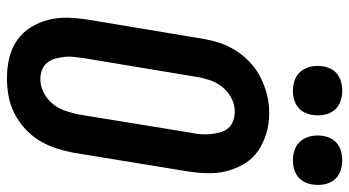

<svg xmlns="http://www.w3.org/2000/svg" viewBox="-246 -750 1004 552"><g transform="rotate(90 256.0 -474.0)"><path d="M205 8Q175 8 147 1.5Q119 -5 96 -21Q73 -37 58.5 -60.5Q44 -84 37 -111.5Q30 -139 31 -168.5Q32 -198 37 -228L91 -552Q95 -578 103 -602.5Q111 -627 125.5 -650Q140 -673 160 -691.5Q180 -710 204.5 -722Q229 -734 254 -740Q279 -746 305 -746Q335 -746 362.5 -738Q390 -730 413 -714.5Q436 -699 450.5 -675Q465 -651 472 -623.5Q479 -596 478 -566.5Q477 -537 472 -507L419 -183Q414 -157 406 -132.5Q398 -108 384 -85Q370 -62 349.5 -43.5Q329 -25 305 -13Q281 -1 255.5 3.5Q230 8 205 8ZM207 -88Q227 -88 246 -97.5Q265 -107 278.5 -123.5Q292 -140 298.5 -159.5Q305 -179 309 -198L362 -523Q365 -537 366 -551Q367 -565 365.5 -578.5Q364 -592 360.5 -605Q357 -618 348.5 -628Q340 -638 327 -642.5Q314 -647 300 -647Q280 -647 261.5 -637Q243 -627 230 -611Q217 -595 210.5 -575.5Q204 -556 201 -537L147 -212Q145 -198 143.5 -184Q142 -170 143.5 -157Q145 -144 148.5 -131Q152 -118 160 -108Q168 -98 180.5 -93Q193 -88 207 -88ZM441 -814Q424 -814 408.5 -820Q393 -826 383.5 -839Q374 -852 371 -868.5Q368 -885 371 -902Q373 -914 379 -925Q385 -936 395 -943Q405 -950 417 -953Q429 -956 441 -956Q458 -956 473.5 -950Q489 -944 498.5 -931Q508 -918 510.5 -901.5Q513 -885 510 -868Q508 -856 502 -845Q496 -834 486 -827Q476 -820 464 -817Q452 -814 441 -814ZM241 -814Q224 -814 208.5 -820Q193 -826 183.5 -839Q174 -852 171 -868.5Q168 -885 171 -902Q173 -914 179 -925Q185 -936 195 -943Q205 -950 217 -953Q229 -956 241 -956Q258 -956 273.5 -950Q289 -944 298.5 -931Q308 -918 310.5 -901.5Q313 -885 310 -868Q308 -856 302 -845Q296 -834 286 -827Q276 -820 264 -817Q252 -814 241 -814Z"/></g></svg>

Font: Iosevka Gothic
Style: Bold Italic
Weight: 700
Italic angle: -9°
Monospace: yes
Designer: Belleve Invis
Foundry: Belleve Invis
Version: Version 15.5.1; ttfautohint (v1.8.4)